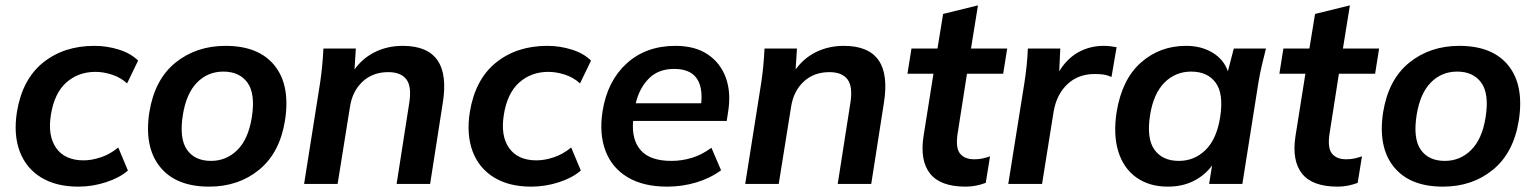

<svg xmlns="http://www.w3.org/2000/svg" viewBox="-20 -686 5727 716"><path d="M272 10Q189 10 133 -24.5Q77 -59 53.5 -121.5Q30 -184 43 -268Q63 -390 140.5 -452.5Q218 -515 332 -515Q379 -515 423.5 -501Q468 -487 495 -460L454 -375Q430 -397 398 -407.5Q366 -418 336 -418Q272 -418 227.5 -378.5Q183 -339 170 -259Q157 -180 189.5 -134Q222 -88 292 -88Q322 -88 356.5 -99.5Q391 -111 421 -136L457 -50Q426 -23 375.5 -6.5Q325 10 272 10Z M760 10Q636 10 576.5 -64Q517 -138 537 -268Q557 -390 634.5 -452.5Q712 -515 821 -515Q945 -515 1004 -441.5Q1063 -368 1043 -238Q1024 -117 947 -53.5Q870 10 760 10ZM767 -86Q824 -86 865 -126.5Q906 -167 919 -248Q933 -336 903 -377.5Q873 -419 813 -419Q755 -419 715 -378.5Q675 -338 662 -258Q648 -170 677 -128Q706 -86 767 -86Z M1114 0 1174 -379Q1183 -440 1186 -505H1307L1302 -427Q1333 -470 1379.5 -492.5Q1426 -515 1482 -515Q1666 -515 1631 -301L1584 0H1459L1506 -301Q1516 -363 1495.5 -390Q1475 -417 1428 -417Q1370 -417 1332 -381.5Q1294 -346 1285 -287L1239 0Z M1961 10Q1878 10 1822 -24.5Q1766 -59 1742.5 -121.5Q1719 -184 1732 -268Q1752 -390 1829.5 -452.5Q1907 -515 2021 -515Q2068 -515 2112.5 -501Q2157 -487 2184 -460L2143 -375Q2119 -397 2087 -407.5Q2055 -418 2025 -418Q1961 -418 1916.5 -378.5Q1872 -339 1859 -259Q1846 -180 1878.5 -134Q1911 -88 1981 -88Q2011 -88 2045.5 -99.5Q2080 -111 2110 -136L2146 -50Q2115 -23 2064.5 -6.5Q2014 10 1961 10Z M2468 10Q2379 10 2320.5 -25Q2262 -60 2238 -123.5Q2214 -187 2227 -271Q2245 -384 2317 -449.5Q2389 -515 2499 -515Q2572 -515 2619.5 -483Q2667 -451 2687 -395.5Q2707 -340 2695 -267L2690 -235H2341Q2335 -164 2370 -125Q2405 -86 2484 -86Q2523 -86 2560.5 -97.5Q2598 -109 2633 -135L2669 -51Q2628 -21 2576 -5.5Q2524 10 2468 10ZM2494 -429Q2435 -429 2399.5 -393Q2364 -357 2351 -301H2595Q2607 -429 2494 -429Z M2759 0 2819 -379Q2828 -440 2831 -505H2952L2947 -427Q2978 -470 3024.5 -492.5Q3071 -515 3127 -515Q3311 -515 3276 -301L3229 0H3104L3151 -301Q3161 -363 3140.5 -390Q3120 -417 3073 -417Q3015 -417 2977 -381.5Q2939 -346 2930 -287L2884 0Z M3581 10Q3487 10 3448.5 -38.5Q3410 -87 3424 -178L3461 -411H3364L3379 -505H3476L3497 -634L3627 -666L3601 -505H3736L3721 -411H3586L3551 -187Q3543 -135 3560 -113.5Q3577 -92 3613 -92Q3630 -92 3644 -95Q3658 -98 3672 -103L3656 -4Q3637 3 3618.5 6.5Q3600 10 3581 10Z M3740 0 3800 -376Q3805 -408 3808.5 -441Q3812 -474 3813 -505H3934L3930 -420Q3959 -468 4002 -491.5Q4045 -515 4095 -515Q4109 -515 4121 -513.5Q4133 -512 4144 -510L4125 -399Q4109 -406 4095.5 -408Q4082 -410 4062 -410Q4001 -410 3960.5 -372Q3920 -334 3909 -269L3866 0Z M4335 10Q4266 10 4218 -24Q4170 -58 4150.5 -120.5Q4131 -183 4144 -268Q4164 -390 4234.5 -452.5Q4305 -515 4403 -515Q4460 -515 4502 -489.5Q4544 -464 4559 -420L4581 -505H4701Q4693 -474 4685.5 -442Q4678 -410 4673 -379L4613 0H4489L4500 -69Q4473 -32 4431 -11Q4389 10 4335 10ZM4376 -86Q4434 -86 4475.5 -126.5Q4517 -167 4530 -248Q4544 -336 4513.5 -377.5Q4483 -419 4422 -419Q4364 -419 4323 -378.5Q4282 -338 4269 -258Q4255 -170 4285 -128Q4315 -86 4376 -86Z M4968 10Q4874 10 4835.5 -38.5Q4797 -87 4811 -178L4848 -411H4751L4766 -505H4863L4884 -634L5014 -666L4988 -505H5123L5108 -411H4973L4938 -187Q4930 -135 4947 -113.5Q4964 -92 5000 -92Q5017 -92 5031 -95Q5045 -98 5059 -103L5043 -4Q5024 3 5005.5 6.5Q4987 10 4968 10Z M5361 10Q5237 10 5177.5 -64Q5118 -138 5138 -268Q5158 -390 5235.5 -452.5Q5313 -515 5422 -515Q5546 -515 5605 -441.5Q5664 -368 5644 -238Q5625 -117 5548 -53.5Q5471 10 5361 10ZM5368 -86Q5425 -86 5466 -126.5Q5507 -167 5520 -248Q5534 -336 5504 -377.5Q5474 -419 5414 -419Q5356 -419 5316 -378.5Q5276 -338 5263 -258Q5249 -170 5278 -128Q5307 -86 5368 -86Z"/></svg>

Font: Mulish
Style: Bold Italic
Weight: 700
Italic angle: -9°
Designer: Vernon Adams
Foundry: Vernon Adams
Version: Version 3.603; ttfautohint (v1.8.3)